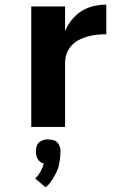

<svg xmlns="http://www.w3.org/2000/svg" viewBox="-20 -548 540 829"><path d="M115 0V-520H261V-414Q272 -440 290 -462.5Q308 -485 332 -500Q356 -515 383.5 -521.5Q411 -528 439 -528V-400Q419 -400 398.5 -398Q378 -396 358.5 -390.5Q339 -385 320.5 -375.5Q302 -366 288 -350.5Q274 -335 267.5 -315.5Q261 -296 261 -276V0ZM177 261 132 223Q136 219 139.5 215Q143 211 146 207Q149 203 151.5 198.5Q154 194 156.5 189Q159 184 162 178Q165 172 166 169V167L169 158Q165 157 161.5 155.5Q158 154 155 152Q152 150 149.5 147Q147 144 144.5 141Q142 138 140.5 134.5Q139 131 138 127.5Q137 124 136 119Q135 114 135 112V107Q135 103 135.5 99Q136 95 136.5 91.5Q137 88 138 84Q139 80 141 76.5Q143 73 145.5 70Q148 67 151 64.5Q154 62 157.5 60.5Q161 59 164.5 57.5Q168 56 173 55Q178 54 180 54H188Q192 54 196 54.5Q200 55 203.5 55.5Q207 56 211 57Q215 58 218.5 60Q222 62 225 64.5Q228 67 230.5 70Q233 73 234.5 76.5Q236 80 237.5 83.5Q239 87 240 92Q241 97 241 99V107Q241 115 240.5 122.5Q240 130 239 138Q238 146 236.5 153.5Q235 161 233.5 168.5Q232 176 229 183.5Q226 191 222.5 198Q219 205 215.5 211.5Q212 218 207.5 224.5Q203 231 197 239.5Q191 248 189 250L185 253Z"/></svg>

Font: Iosevka Aile Heavy
Style: Regular
Weight: 900
Designer: Belleve Invis
Foundry: Belleve Invis
Version: Version 31.1.0; ttfautohint (v1.8.4)